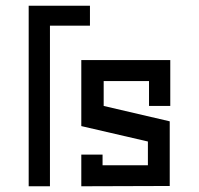

<svg xmlns="http://www.w3.org/2000/svg" viewBox="-20 -650 693 670"><path d="M80.1 -629.9H293.9V-560.5H154.3V0H80.1ZM337.9 -73.2V-110.4H263.7V0L572.3 -1V-226.6L341.8 -280.3V-367.2H500V-280.3H574.2V-440.4H263.7V-210L496.1 -156.2V-73.2Z"/></svg>

Font: Geo
Style: Regular
Weight: 500
Version: Version 001.2